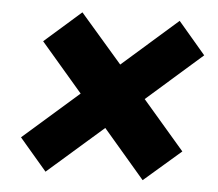

<svg xmlns="http://www.w3.org/2000/svg" viewBox="-43 -629 684 602"><g transform="rotate(5 299.5 -328.0)"><path d="M121.1 -74.2 295.9 -227.1 426.8 -74.2 543 -174.8 411.1 -328.1 585 -481 499 -582 325.2 -429.2 192.9 -582 78.1 -481 295.9 -227.1 411.1 -328.1 325.2 -429.2 35.2 -174.8Z"/></g></svg>

Font: Human Sans Black
Style: Italic
Weight: 800
Italic angle: -8°
Designer: Tim Radville
Foundry: Continuum
Version: Version 1.000;FEAKit 1.0